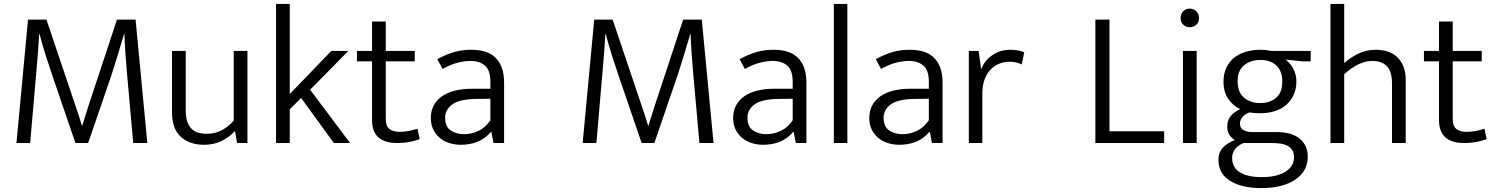

<svg xmlns="http://www.w3.org/2000/svg" viewBox="-20 -730 7629 980"><path d="M123 -630H217L363 -197Q371 -174 380.5 -145Q390 -116 398 -89H400Q408 -115 417 -143.5Q426 -172 434 -197L577 -630H672L732 0H660L629 -347Q624 -400 620.5 -451.5Q617 -503 615 -556H613Q599 -508 582.5 -453.5Q566 -399 549 -347L430 0H365L246 -348Q228 -401 212 -451.5Q196 -502 182 -556H180Q177 -508 173 -454Q169 -400 164 -347L134 0H64Z M1173 -470H1243V0H1190L1180 -59H1177Q1151 -31 1112 -11Q1073 9 1021 9Q948 9 903 -31.5Q858 -72 858 -156V-470H928V-167Q928 -132 936 -109Q944 -86 958.5 -72Q973 -58 992.5 -52.5Q1012 -47 1035 -47Q1078 -47 1113.5 -66Q1149 -85 1173 -115Z M1459 -172V0H1389V-710H1459V-250L1671 -470H1758L1563 -272L1767 0H1684L1517 -230Z M2097 -417H1949V-126Q1949 -85 1968.5 -71Q1988 -57 2020 -57Q2045 -57 2069 -62Q2093 -67 2111 -73L2122 -20Q2102 -12 2072 -6Q2042 0 2007 0Q1879 0 1879 -117V-417H1802V-470H1879V-620H1949V-470H2097Z M2212 -428Q2259 -453 2298.5 -464.5Q2338 -476 2386 -476Q2422 -476 2452.5 -467.5Q2483 -459 2505.5 -439Q2528 -419 2540.5 -386.5Q2553 -354 2553 -306V0H2499L2488 -57H2486Q2456 -22 2417.5 -6.5Q2379 9 2333 9Q2300 9 2271.5 -0.5Q2243 -10 2222.5 -28Q2202 -46 2190.5 -71Q2179 -96 2179 -127Q2179 -164 2194 -192Q2209 -220 2236.5 -239Q2264 -258 2302.5 -267.5Q2341 -277 2388 -277H2483V-312Q2483 -372 2455 -395.5Q2427 -419 2381 -419Q2353 -419 2317.5 -410.5Q2282 -402 2239 -378ZM2483 -226 2405 -225Q2322 -223 2287 -196Q2252 -169 2252 -130Q2252 -83 2281 -64Q2310 -45 2350 -45Q2385 -45 2421 -61.5Q2457 -78 2483 -116Z M3013 -630H3107L3253 -197Q3261 -174 3270.5 -145Q3280 -116 3288 -89H3290Q3298 -115 3307 -143.5Q3316 -172 3324 -197L3467 -630H3562L3622 0H3550L3519 -347Q3514 -400 3510.5 -451.5Q3507 -503 3505 -556H3503Q3489 -508 3472.5 -453.5Q3456 -399 3439 -347L3320 0H3255L3136 -348Q3118 -401 3102 -451.5Q3086 -502 3072 -556H3070Q3067 -508 3063 -454Q3059 -400 3054 -347L3024 0H2954Z M3755 -428Q3802 -453 3841.5 -464.5Q3881 -476 3929 -476Q3965 -476 3995.5 -467.5Q4026 -459 4048.5 -439Q4071 -419 4083.5 -386.5Q4096 -354 4096 -306V0H4042L4031 -57H4029Q3999 -22 3960.5 -6.5Q3922 9 3876 9Q3843 9 3814.5 -0.5Q3786 -10 3765.5 -28Q3745 -46 3733.5 -71Q3722 -96 3722 -127Q3722 -164 3737 -192Q3752 -220 3779.5 -239Q3807 -258 3845.5 -267.5Q3884 -277 3931 -277H4026V-312Q4026 -372 3998 -395.5Q3970 -419 3924 -419Q3896 -419 3860.5 -410.5Q3825 -402 3782 -378ZM4026 -226 3948 -225Q3865 -223 3830 -196Q3795 -169 3795 -130Q3795 -83 3824 -64Q3853 -45 3893 -45Q3928 -45 3964 -61.5Q4000 -78 4026 -116Z M4236 0V-710H4305V0Z M4450 -428Q4497 -453 4536.5 -464.5Q4576 -476 4624 -476Q4660 -476 4690.5 -467.5Q4721 -459 4743.5 -439Q4766 -419 4778.5 -386.5Q4791 -354 4791 -306V0H4737L4726 -57H4724Q4694 -22 4655.5 -6.5Q4617 9 4571 9Q4538 9 4509.5 -0.5Q4481 -10 4460.5 -28Q4440 -46 4428.5 -71Q4417 -96 4417 -127Q4417 -164 4432 -192Q4447 -220 4474.5 -239Q4502 -258 4540.5 -267.5Q4579 -277 4626 -277H4721V-312Q4721 -372 4693 -395.5Q4665 -419 4619 -419Q4591 -419 4555.5 -410.5Q4520 -402 4477 -378ZM4721 -226 4643 -225Q4560 -223 4525 -196Q4490 -169 4490 -130Q4490 -83 4519 -64Q4548 -45 4588 -45Q4623 -45 4659 -61.5Q4695 -78 4721 -116Z M4925 0V-470H4975L4988 -376Q5005 -421 5045 -448.5Q5085 -476 5136 -476Q5161 -476 5179 -472Q5197 -468 5208 -463L5195 -401Q5183 -407 5168 -411Q5153 -415 5133 -415Q5104 -415 5079 -404.5Q5054 -394 5035 -374Q5016 -354 5005 -323Q4994 -292 4994 -252V0Z M5571 -630H5643V-60H5922V0H5571Z M6018 0V-470H6088V0ZM6053 -591Q6033 -591 6019.5 -604Q6006 -617 6006 -638Q6006 -659 6019.5 -672.5Q6033 -686 6053 -686Q6071 -686 6085.5 -673Q6100 -660 6100 -638Q6100 -616 6086 -603.5Q6072 -591 6053 -591Z M6225 -314Q6225 -353 6239 -383.5Q6253 -414 6278 -434.5Q6303 -455 6338 -465.5Q6373 -476 6414 -476Q6431 -476 6444.5 -474Q6458 -472 6471 -470H6670V-417H6626L6542 -426Q6567 -407 6582 -377.5Q6597 -348 6597 -315Q6597 -276 6583 -245.5Q6569 -215 6544.5 -194Q6520 -173 6486 -162.5Q6452 -152 6412 -152Q6398 -152 6384.5 -153Q6371 -154 6357 -156Q6334 -148 6321.5 -132.5Q6309 -117 6309 -100Q6309 -76 6326.5 -66Q6344 -56 6372 -56H6495Q6573 -56 6614 -22Q6655 12 6655 69Q6655 144 6591 187Q6527 230 6417 230Q6317 230 6258 192.5Q6199 155 6199 86Q6199 49 6221.5 24Q6244 -1 6283 -15Q6265 -26 6254.5 -42.5Q6244 -59 6244 -85Q6244 -117 6262.5 -138.5Q6281 -160 6310 -173Q6274 -190 6249.5 -225Q6225 -260 6225 -314ZM6327 0Q6300 11 6284.5 30.5Q6269 50 6269 76Q6269 125 6308.5 149.5Q6348 174 6420 174Q6464 174 6495.5 165.5Q6527 157 6547 142.5Q6567 128 6576 110Q6585 92 6585 74Q6585 52 6576.5 37.5Q6568 23 6552.5 14.5Q6537 6 6516 3Q6495 0 6470 0ZM6525 -312Q6525 -368 6494.5 -396Q6464 -424 6414 -424Q6363 -424 6330 -397Q6297 -370 6297 -316Q6297 -259 6329.5 -231.5Q6362 -204 6412 -204Q6462 -204 6493.5 -231Q6525 -258 6525 -312Z M6841 0H6771V-710H6841V-408Q6874 -437 6914 -456.5Q6954 -476 7002 -476Q7041 -476 7070 -464.5Q7099 -453 7117.5 -432.5Q7136 -412 7145.5 -384.5Q7155 -357 7155 -324V0H7085V-305Q7085 -366 7058.5 -392.5Q7032 -419 6984 -419Q6949 -419 6912.5 -401Q6876 -383 6841 -351Z M7543 -417H7395V-126Q7395 -85 7414.5 -71Q7434 -57 7466 -57Q7491 -57 7515 -62Q7539 -67 7557 -73L7568 -20Q7548 -12 7518 -6Q7488 0 7453 0Q7325 0 7325 -117V-417H7248V-470H7325V-620H7395V-470H7543Z"/></svg>

Font: Mukta Malar Light
Style: Regular
Weight: 300
Designer: Aadarsh Rajan, Girish Dalvi, Yashodeep Gholap
Foundry: Ek Type
Version: Version 2.538;PS 1.000;hotconv 16.6.51;makeotf.lib2.5.65220;